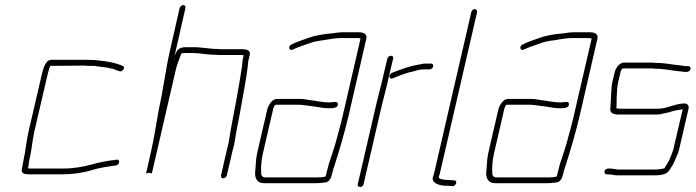

<svg xmlns="http://www.w3.org/2000/svg" viewBox="-20 -709 2757 761"><path d="M322 -472H184C157 -472 149 -428 142 -398L93 -187C84 -147 82 -114 74 -78C71 -65 70 -54 67 -41C62 -20 78 -18 99 -18H225C268 -18 310 -24 345 -35C372 -44 409 -49 439 -53C455 -56 458 -79 441 -76C409 -72 372 -66 343 -57C309 -48 273 -41 230 -41H104C99 -41 96 -41 91 -42C94 -54 94 -66 97 -78C106 -115 107 -146 116 -187L165 -398C168 -411 174 -439 180 -448L317 -449C322 -448 327 -448 333 -448H350C355 -448 360 -447 365 -446C392 -443 423 -440 443 -430L453 -427C459 -424 464 -427 469 -434C474 -441 472 -446 465 -448L456 -452C438 -459 413 -464 391 -467L373 -469C366 -470 362 -470 357 -471C347 -471 333 -472 322 -472Z M692 -677 653 -506C636 -431 627 -353 610 -278C599 -218 591 -161 577 -101L559 -22L572 -24C574 -23 578 -22 581 -22C583 -22 582 -22 582 -22L678 -438C683 -458 693 -480 699 -497C702 -498 706 -499 709 -499H742C772 -499 799 -492 829 -492C835 -492 840 -492 846 -491H931C935 -491 940 -491 946 -490L943 -478C940 -465 941 -458 939 -444C927 -365 911 -281 895 -197C890 -169 887 -141 879 -114L856 -14C855 -8 858 -2 864 -2C870 -2 878 -8 879 -14L902 -113C906 -124 909 -137 911 -152C915 -182 923 -218 929 -250C941 -323 958 -398 964 -466L970 -492C974 -511 956 -514 937 -514H852C847 -515 841 -515 835 -515C821 -515 803 -518 791 -519L769 -521C761 -522 755 -522 748 -522H715C709 -522 702 -521 696 -519C682 -513 679 -503 672 -488L715 -677C716 -683 713 -689 707 -689C701 -689 693 -683 692 -677Z M1039 -274 999 -101C993 -73 994 -47 991 -23C991 -1 1000 17 1026 17H1236C1250 17 1257 15 1270 14C1289 11 1293 -7 1298 -27C1299 -33 1301 -40 1304 -47C1324 -110 1346 -183 1362 -252L1432 -556C1436 -572 1423 -581 1405 -581H1335C1321 -581 1310 -578 1298 -577C1262 -574 1230 -569 1200 -558C1176 -549 1155 -543 1134 -532C1120 -524 1127 -505 1141 -513C1155 -519 1166 -524 1182 -529C1202 -536 1221 -544 1243 -547C1271 -550 1301 -558 1330 -558H1400C1404 -558 1406 -557 1408 -556H1409L1339 -253C1331 -218 1319 -176 1310 -142C1298 -99 1284 -68 1275 -27C1274 -22 1273 -16 1270 -9C1265 -8 1260 -7 1257 -7C1253 -6 1247 -6 1241 -6H1031C1018 -6 1014 -16 1015 -28C1014 -49 1016 -74 1022 -101L1062 -274C1063 -279 1068 -294 1073 -294H1159C1165 -294 1171 -294 1177 -293L1195 -291C1202 -290 1208 -289 1216 -288C1238 -286 1258 -280 1281 -280C1297 -280 1319 -280 1319 -295C1320 -311 1301 -303 1286 -303C1257 -303 1231 -310 1203 -313L1185 -316C1178 -317 1171 -317 1164 -317H1078C1059 -317 1044 -294 1039 -274Z M1697 -446C1698 -452 1695 -457 1689 -457H1661C1647 -455 1632 -451 1619 -449C1590 -442 1558 -430 1533 -420C1518 -412 1522 -392 1538 -399C1562 -409 1591 -421 1618 -426C1630 -429 1645 -434 1656 -434H1683C1689 -434 1696 -440 1697 -446ZM1515 -476 1491 -374C1485 -350 1477 -320 1471 -294L1398 21C1396 28 1401 32 1408 32C1415 32 1419 28 1421 21L1494 -294C1500 -319 1509 -351 1514 -374L1538 -476C1540 -483 1537 -488 1530 -488C1523 -488 1517 -483 1515 -476Z M1848 -661 1701 -24C1700 -19 1699 -15 1697 -11C1687 15 1716 25 1741 27C1748 27 1756 27 1763 28L1773 29C1788 29 1795 6 1781 6L1769 5C1762 4 1754 4 1747 4C1738 3 1717 1 1719 -8C1721 -13 1723 -19 1724 -24L1871 -661C1872 -667 1867 -673 1861 -673C1855 -673 1849 -667 1848 -661Z M1955 -274 1915 -101C1909 -73 1910 -47 1907 -23C1907 -1 1916 17 1942 17H2152C2166 17 2173 15 2186 14C2205 11 2209 -7 2214 -27C2215 -33 2217 -40 2220 -47C2240 -110 2262 -183 2278 -252L2348 -556C2352 -572 2339 -581 2321 -581H2251C2237 -581 2226 -578 2214 -577C2178 -574 2146 -569 2116 -558C2092 -549 2071 -543 2050 -532C2036 -524 2043 -505 2057 -513C2071 -519 2082 -524 2098 -529C2118 -536 2137 -544 2159 -547C2187 -550 2217 -558 2246 -558H2316C2320 -558 2322 -557 2324 -556H2325L2255 -253C2247 -218 2235 -176 2226 -142C2214 -99 2200 -68 2191 -27C2190 -22 2189 -16 2186 -9C2181 -8 2176 -7 2173 -7C2169 -6 2163 -6 2157 -6H1947C1934 -6 1930 -16 1931 -28C1930 -49 1932 -74 1938 -101L1978 -274C1979 -279 1984 -294 1989 -294H2075C2081 -294 2087 -294 2093 -293L2111 -291C2118 -290 2124 -289 2132 -288C2154 -286 2174 -280 2197 -280C2213 -280 2235 -280 2235 -295C2236 -311 2217 -303 2202 -303C2173 -303 2147 -310 2119 -313L2101 -316C2094 -317 2087 -317 2080 -317H1994C1975 -317 1960 -294 1955 -274Z M2417 -425 2407 -383C2404 -371 2404 -358 2403 -348L2402 -332C2402 -316 2400 -295 2399 -277C2397 -261 2413 -255 2432 -255H2583C2590 -255 2596 -256 2601 -257C2614 -261 2620 -260 2635 -265C2652 -271 2668 -273 2686 -276L2649 -118C2646 -106 2641 -96 2637 -85C2631 -68 2621 -55 2613 -42C2613 -41 2611 -41 2609 -41C2598 -38 2586 -37 2574 -37H2430C2421 -38 2407 -41 2396 -41H2390C2384 -41 2377 -36 2376 -30C2375 -24 2378 -18 2384 -18H2390C2401 -18 2413 -15 2422 -14H2568C2593 -14 2621 -15 2632 -33L2641 -47C2645 -53 2649 -59 2652 -66C2658 -83 2668 -99 2672 -118L2709 -278C2712 -289 2705 -299 2694 -299C2656 -299 2624 -278 2588 -278H2437C2432 -278 2428 -279 2423 -280C2425 -298 2423 -319 2425 -335C2426 -350 2426 -366 2430 -383L2440 -425C2440 -427 2444 -435 2448 -438H2551C2558 -438 2564 -438 2571 -437C2604 -437 2636 -431 2666 -427C2675 -427 2688 -424 2696 -424H2703C2709 -424 2716 -430 2717 -436C2718 -442 2714 -447 2708 -447H2701C2693 -447 2684 -449 2675 -450C2643 -453 2612 -460 2577 -460C2570 -461 2564 -461 2557 -461H2453C2437 -461 2421 -441 2417 -425Z"/></svg>

Font: Electronic
Style: ExLtIt
Weight: 200
Version: Version 1.011